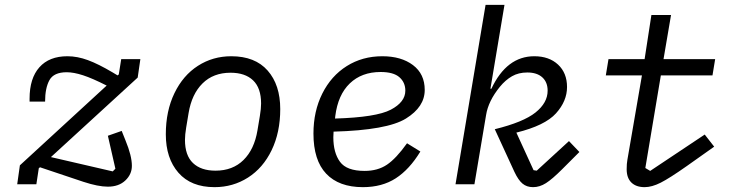

<svg xmlns="http://www.w3.org/2000/svg" viewBox="-20 -760 3040 792"><path d="M324 -10 145 -70 140 -66 130 0H51L62 -78L420 -407Q361 -437 322.5 -449.5Q284 -462 255 -462Q202 -462 184 -429.5Q166 -397 166 -341H102V-353Q102 -437 142.5 -482.5Q183 -528 258 -528Q299 -528 342.5 -512Q386 -496 445 -461L465 -449L470 -453L480 -516H559L548 -440L190 -112L445 -53L456 -64L425 -200L482 -220L498 -180Q524 -117 524 -76Q524 -41 497 -15.5Q470 10 425 10Q385 10 324 -10Z M664 -206Q664 -302 699.5 -375.5Q735 -449 796.5 -488.5Q858 -528 934 -528Q1032 -528 1084 -469Q1136 -410 1136 -310Q1136 -214 1100.5 -140.5Q1065 -67 1003 -27.5Q941 12 865 12Q768 12 716 -47.5Q664 -107 664 -206ZM1042 -222 1052 -282Q1057 -312 1057 -333Q1057 -397 1024 -428.5Q991 -460 931 -460Q860 -460 815.5 -416Q771 -372 758 -294L748 -234Q743 -204 743 -183Q743 -119 776 -87.5Q809 -56 869 -56Q940 -56 984.5 -100Q1029 -144 1042 -222Z M1273 -209Q1273 -301 1309.5 -374Q1346 -447 1410.5 -487.5Q1475 -528 1557 -528Q1635 -528 1683.5 -491.5Q1732 -455 1732 -389Q1732 -319 1654.5 -271Q1577 -223 1356 -217Q1355 -207 1355 -194Q1355 -130 1382.5 -92.5Q1410 -55 1484 -55Q1538 -55 1576 -80.5Q1614 -106 1659 -169L1714 -135Q1669 -61 1612.5 -24.5Q1556 12 1477 12Q1378 12 1325.5 -43.5Q1273 -99 1273 -209ZM1363 -281 1362 -271Q1532 -276 1592 -307.5Q1652 -339 1652 -386Q1652 -420 1627.5 -441.5Q1603 -463 1550 -463Q1472 -463 1423 -416Q1374 -369 1363 -281Z M1983 -740H2061L2003 -394H2007Q2070 -528 2184 -528Q2245 -528 2282 -493.5Q2319 -459 2319 -401Q2319 -343 2273.5 -292.5Q2228 -242 2110 -213L2181 -58L2194 -56L2327 -178L2370 -133L2299 -62Q2258 -21 2232 -4.5Q2206 12 2179 12Q2153 12 2135.5 -2.5Q2118 -17 2102 -51L2021 -227Q2139 -256 2189 -296Q2239 -336 2239 -386Q2239 -421 2217 -441Q2195 -461 2155 -461Q2119 -461 2092 -445.5Q2065 -430 2042 -402Q1994 -343 1985 -285L1937 0H1859Z M2565 -62Q2565 -85 2568 -101L2628 -449H2479L2490 -516H2639L2667 -698H2748L2717 -516H2930L2919 -449H2706L2642 -67L2662 -55L2887 -205L2926 -155L2813 -75Q2742 -25 2705.5 -6.5Q2669 12 2639 12Q2604 12 2584.5 -7Q2565 -26 2565 -62Z"/></svg>

Font: iA Writer Duo S
Style: Italic
Weight: 400
Italic angle: -9.5°
Designer: Mike Abbink, Paul van der Laan, Pieter van Rosmalen, Oliver Reichenstein
Foundry: Bold Monday and Information Architects Inc.
Version: Version 2.000